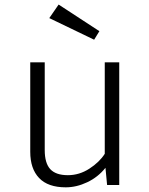

<svg xmlns="http://www.w3.org/2000/svg" viewBox="-20 -792 640 822"><path d="M171.5 -525V-149.5Q171.5 -93.5 195.2 -67.8Q219 -42 270.5 -42Q319.5 -42 362.5 -69.8Q405.5 -97.5 428.5 -133.5V-525H490.5V0H438.5L431.5 -73.5Q399.5 -33.5 353.5 -11.8Q307.5 10 261.5 10Q185.5 10 147.5 -29.8Q109.5 -69.5 109.5 -142V-525ZM383 -622 191 -714.5 231 -772.5 405.5 -658.5Z"/></svg>

Font: Fira Code Light Light
Style: Regular
Weight: 300
Monospace: yes
Version: Version 5.002